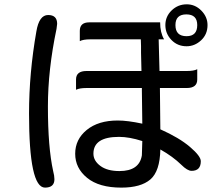

<svg xmlns="http://www.w3.org/2000/svg" viewBox="-20 -816 1040 894"><path d="M718.8 -632.8 722.7 -485.4H849.6Q882.8 -485.4 898.4 -493.7Q898.4 -485.4 898.4 -445.8Q898.4 -406.2 849.6 -406.2H724.6L726.6 -213.9Q814.5 -174.8 864.7 -131.8Q915 -88.9 915 -65.4Q915 -20.5 872.1 -20.5Q852.5 -20.5 824.2 -48.8Q785.2 -86.9 726.6 -120.1Q724.6 -18.6 680.2 19.5Q635.7 57.6 544.9 57.6Q441.4 57.6 385.7 12.2Q330.1 -33.2 330.1 -100.1Q330.1 -167 383.8 -210.9Q437.5 -254.9 528.3 -254.9Q574.2 -254.9 642.6 -240.2L640.6 -393.6V-406.2H382.8Q349.6 -406.2 334 -397.9Q334 -406.2 334 -445.8Q334 -485.4 382.8 -485.4H638.7L636.7 -570.3V-601.6L635.7 -632.8H400.4Q367.2 -632.8 351.6 -624.5Q351.6 -632.8 351.6 -672.4Q351.6 -711.9 395.5 -711.9H725.6Q725.6 -664.1 744.1 -632.8H718.8ZM642.6 -159.2Q582 -178.7 534.2 -178.7Q415 -178.7 415 -100.6Q415 -67.4 447.3 -43.5Q479.5 -19.5 536.1 -19.5Q628.9 -19.5 640.6 -92.8L642.6 -159.2ZM149.4 -669.9Q162.1 -746.1 204.1 -746.1Q246.1 -746.1 246.1 -705.1L243.2 -681.6Q203.1 -491.2 203.1 -320.3Q203.1 -129.9 227.5 -19.5Q233.4 2.9 233.4 18.6Q233.4 57.6 189.5 57.6Q115.2 57.6 115.2 -287.1Q115.2 -475.6 149.4 -669.9ZM849.6 -795.9Q888.7 -795.9 917.5 -766.6Q946.3 -737.3 946.3 -699.2Q946.3 -656.2 916.5 -628.4Q886.7 -600.6 848.6 -600.6Q806.6 -600.6 778.3 -629.9Q750 -659.2 750 -699.2Q750 -739.3 779.3 -767.6Q808.6 -795.9 849.6 -795.9ZM847.7 -749Q796.9 -749 796.9 -699.2Q796.9 -647.5 848.6 -647.5Q898.4 -647.5 898.4 -699.2Q898.4 -749 847.7 -749Z"/></svg>

Font: YuPearl-Regular
Style: Regular
Weight: 400
Designer: Max Yao
Foundry: Max-Everyday
Version: Version 1.011; ttfautohint (v1.8.3)